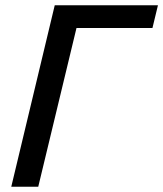

<svg xmlns="http://www.w3.org/2000/svg" viewBox="-20 -713 623 733"><path d="M23 0 189 -693H583L562 -606H272L126 0Z"/></svg>

Font: Ubuntu Sans Medium
Style: Italic
Weight: 500
Italic angle: -13.5°
Designer: Dalton Maag Ltd
Foundry: Dalton Maag Ltd
Version: Version 1.006